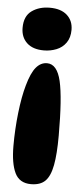

<svg xmlns="http://www.w3.org/2000/svg" viewBox="-54 -674 350 816"><g transform="rotate(5 121.0 -266.0)"><path d="M225 -557Q225 -524 209.5 -502Q194 -480 168.5 -470Q143 -460 115 -460Q68 -460 42.5 -484Q17 -508 17 -548Q17 -598 48.5 -620.5Q80 -643 125 -643Q173 -643 199 -619.5Q225 -596 225 -557ZM110 111Q61 111 41.5 70.5Q22 30 22 -45Q22 -116 30 -186Q38 -256 52 -305Q67 -359 87 -383Q107 -407 134 -407Q177 -407 193.5 -336.5Q210 -266 210 -105Q210 -26 201 21.5Q192 69 171 90Q150 111 110 111Z"/></g></svg>

Font: DynaPuff Condensed SemiBold
Style: Regular
Weight: 600
Width: 3
Designer: Toshi Omagari, Jennifer Daniel
Foundry: Google Fonts
Version: Version 2.000